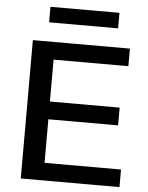

<svg xmlns="http://www.w3.org/2000/svg" viewBox="-61 -974 788 1023"><g transform="rotate(5 333.5 -462.5)"><path d="M167 -925H536V-842H167ZM89 -740H608V-646H208V-422H581V-327H208V-94H617V0H89Z"/></g></svg>

Font: Encode Sans Wide
Style: Medium
Weight: 500
Designer: Pablo Impallari, Andres Torresi
Foundry: Pablo Impallari, Andres Torresi
Version: Version 1.000; ttfautohint (v1.00) -l 8 -r 50 -G 200 -x 14 -